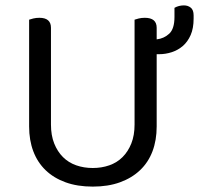

<svg xmlns="http://www.w3.org/2000/svg" viewBox="-20 -679 738 712"><path d="M561 -210Q561 -159 545.5 -118Q530 -77 499.5 -48Q469 -19 425 -3Q381 13 324 13Q267 13 223 -3Q179 -19 149 -48Q119 -77 103.5 -118Q88 -159 88 -210V-606Q93 -608 103.5 -610.5Q114 -613 126 -613Q169 -613 169 -576V-217Q169 -177 181 -147Q193 -117 213.5 -96.5Q234 -76 262.5 -66Q291 -56 324 -56Q357 -56 385.5 -66Q414 -76 434.5 -96.5Q455 -117 467 -147Q479 -177 479 -217V-606Q484 -608 494.5 -610.5Q505 -613 517 -613Q561 -613 561 -576V-533Q588 -536 607.5 -554Q627 -572 627 -616V-650Q643 -659 662 -659Q677 -659 687.5 -650.5Q698 -642 698 -622V-610Q698 -574 687 -549Q676 -524 658 -508.5Q640 -493 617 -485.5Q594 -478 570 -478H561V-210Z"/></svg>

Font: Baloo 2
Style: Regular
Weight: 400
Designer: Sarang Kulkarni and Ek Type
Foundry: Ek Type
Version: Version 1.640;hotconv 1.0.111;makeotfexe 2.5.65597; ttfautoh